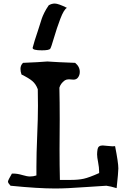

<svg xmlns="http://www.w3.org/2000/svg" viewBox="-20 -1072 731 1094"><path d="M361.3 -1027.3Q343.8 -1017.6 323.7 -964.8Q303.7 -912.1 287.6 -856.9Q271.5 -801.8 266.6 -794.9Q260.7 -785.2 218.8 -785.2Q166 -785.2 166 -798.8V-799.8Q175.8 -837.9 194.3 -891.6Q200.2 -908.2 207 -931.2Q213.9 -954.1 218.3 -966.8Q222.7 -979.5 232.4 -999.5Q242.2 -1019.5 257.8 -1042Q274.4 -1051.8 292 -1051.8Q312.5 -1051.8 361.3 -1027.3ZM111.3 -713.9Q161.1 -715.8 193.4 -717.8Q225.6 -719.7 235.4 -720.7Q245.1 -721.7 250 -721.7Q253.9 -721.7 265.6 -720.7Q277.3 -719.7 314.9 -717.8Q352.5 -715.8 408.2 -713.9Q434.6 -692.4 434.6 -662.1Q434.6 -644.5 424.8 -630.9Q416 -618.2 398.4 -618.2Q394.5 -618.2 386.2 -619.1Q377.9 -620.1 373 -620.1Q359.4 -620.1 349.6 -614.3Q325.2 -596.7 318.4 -572.3Q320.3 -491.2 320.3 -393.6Q320.3 -359.4 319.8 -307.1Q319.3 -254.9 319.3 -221.7Q319.3 -127 321.3 -46.9H384.8Q426.8 -46.9 457.5 -53.7Q488.3 -60.5 544.9 -85.9V-93.8Q544.9 -117.2 539.1 -147Q533.2 -176.8 533.2 -192.4Q533.2 -205.1 536.1 -222.7Q540 -243.2 565.4 -243.2Q573.2 -243.2 592.3 -240.7Q611.3 -238.3 621.1 -238.3Q630.9 -238.3 635.7 -239.3Q654.3 -145.5 654.3 -112.3Q654.3 -90.8 644.5 0Q609.4 -10.7 585.9 -13.7Q536.1 -10.7 472.2 -6.3Q408.2 -2 369.6 0Q331.1 2 293 2Q197.3 2 40 -13.7Q25.4 -29.3 25.4 -37.1Q25.4 -44.9 47.9 -83H55.7Q79.1 -83 106.9 -74.7Q134.8 -66.4 150.4 -66.4Q169.9 -66.4 187.5 -72.3V-122.1Q187.5 -196.3 191.9 -297.9Q196.3 -399.4 196.3 -468.8Q196.3 -528.3 195.3 -563.5Q184.6 -592.8 164.6 -609.9Q144.5 -627 102.5 -647.5Q96.7 -664.1 96.7 -679.7Q96.7 -700.2 111.3 -713.9Z"/></svg>

Font: LPEducational
Style: Medium
Weight: 500
Designer: Based on Essays1743, by John Stracke, which says:

Based on the typeface in a 1743 English translation of the essays of 
Version: Version 001.204